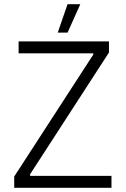

<svg xmlns="http://www.w3.org/2000/svg" viewBox="-20 -898 601 918"><path d="M364 -878H303L256 -742H303ZM48 0H513V-57H124V-65L501 -647V-700H69V-643H426V-637L48 -54Z"/></svg>

Font: Fixel Text Light
Style: Regular
Weight: 300
Width: 4
Designer: AlfaBravo + MacPaw
Foundry: Kyrylo Tkachov, Marchela Mozhyna, Serhii Makarenko, Maria Weinstein, Zakhar Kryvoshyya
Version: Version 1.211